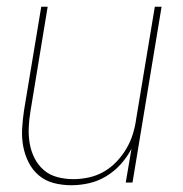

<svg xmlns="http://www.w3.org/2000/svg" viewBox="-20 -540 540 568"><path d="M191 8Q164 8 139 1.5Q114 -5 95 -21Q76 -37 64.5 -60Q53 -83 48.5 -108Q44 -133 45.5 -159.5Q47 -186 51 -213L102 -520H121L70 -210Q66 -186 65 -162Q64 -138 68 -115Q72 -92 82.5 -71.5Q93 -51 110 -36.5Q127 -22 150 -16Q173 -10 197 -10Q219 -10 242.5 -15Q266 -20 287 -32Q308 -44 325 -62Q342 -80 354 -100.5Q366 -121 373 -143.5Q380 -166 383 -189L438 -520H458L372 0H352L369 -100Q356 -75 337 -54Q318 -33 294 -18.5Q270 -4 243.5 2Q217 8 191 8Z"/></svg>

Font: Iosevka SS04 Thin Oblique
Style: Regular
Weight: 100
Italic angle: -9°
Monospace: yes
Designer: Belleve Invis
Foundry: Belleve Invis
Version: Version 19.0.0; ttfautohint (v1.8.4)